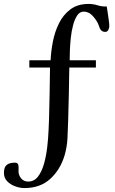

<svg xmlns="http://www.w3.org/2000/svg" viewBox="-22 -806 582 975"><path d="M533 -673Q533 -664 528 -654Q523 -644 512 -644Q493 -644 485 -662Q482 -669 480 -675.5Q478 -682 475 -688Q465 -708 446.5 -727.5Q428 -747 403 -747Q383 -747 370 -727.5Q357 -708 349 -677.5Q341 -647 337.5 -613.5Q334 -580 333 -552Q332 -524 332 -510V-500H465V-463H330Q329 -395 327.5 -326Q326 -257 324 -189Q323 -146 320.5 -102Q318 -58 306 -17Q284 56 233 102.5Q182 149 102 149Q80 149 56 140.5Q32 132 15 115Q-2 98 -2 72Q-2 43 12 31.5Q26 20 54 20Q66 20 69.5 28Q73 36 72.5 46Q72 56 72 63Q72 84 85.5 100Q99 116 121 116Q152 116 171.5 90Q191 64 202 24Q213 -16 218 -60.5Q223 -105 224.5 -143Q226 -181 227 -201Q229 -266 230 -332Q231 -398 232 -463H127V-500H235Q237 -545 246.5 -594.5Q256 -644 277.5 -687.5Q299 -731 335.5 -758.5Q372 -786 428 -786Q452 -786 474 -779Q496 -772 520 -773Q522 -761 525 -741Q528 -721 530.5 -702.5Q533 -684 533 -673Z"/></svg>

Font: Kaisei HarunoUmi
Style: Bold
Weight: 700
Designer: Font-Kai, 金井和夫
Foundry: KAZUO KANAI
Version: Version 5.003